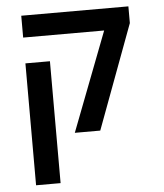

<svg xmlns="http://www.w3.org/2000/svg" viewBox="-52 -655 705 823"><g transform="rotate(-5 300.0 -244.0)"><path d="M418.5 -515H70V-609H531V-537L364.5 -89H255ZM70 -404H175.5V120.5H70Z"/></g></svg>

Font: JuliaMono Medium
Style: Regular
Weight: 500
Monospace: yes
Designer: cormullion
Foundry: corm
Version: Version 0.054; ttfautohint (v1.8.4)